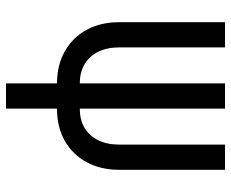

<svg xmlns="http://www.w3.org/2000/svg" viewBox="-85 -685 770 640"><g transform="rotate(90 300.0 -365.0)"><path d="M258 0V-170Q197 -170 151 -196Q105 -222 79.5 -268.5Q54 -315 54 -378V-730H138V-378Q138 -337 152.5 -307.5Q167 -278 194 -262Q221 -246 258 -246V-730H342V-246Q380 -246 406.5 -262Q433 -278 447.5 -307.5Q462 -337 462 -378V-730H546V-378Q546 -315 520.5 -268.5Q495 -222 449.5 -196Q404 -170 342 -170V0Z"/></g></svg>

Font: JetBrains Mono Zero
Style: Regular-Zero
Weight: 400
Designer: Philipp Nurullin, Konstantin Bulenkov
Foundry: JetBrains
Version: Version 2.211